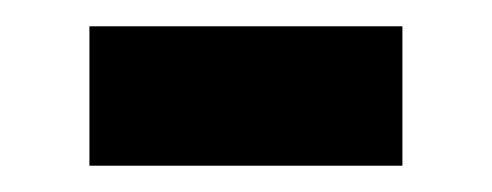

<svg xmlns="http://www.w3.org/2000/svg" viewBox="-20 -370 374 146"><path d="M48 -350V-244H286V-350Z"/></svg>

Font: Noto Sans Devanagari UI SemiCondensed SemiBold
Style: Regular
Weight: 600
Width: 4
Designer: Jelle Bosma - Monotype Design Team
Foundry: Monotype Imaging Inc.
Version: Version 2.004